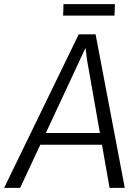

<svg xmlns="http://www.w3.org/2000/svg" viewBox="-44 -914 682 934"><path d="M-24 0 339 -747H421L563 0H489L452 -210H152L54 0ZM179 -267H442L379 -625L372 -681L345 -623ZM263 -838 265 -894H515L513 -838Z"/></svg>

Font: Merriweather Sans Light
Style: Italic
Weight: 300
Italic angle: -7.5°
Designer: Eben Sorkin
Foundry: Eben Sorkin
Version: Version 2.001; ttfautohint (v1.8.3)